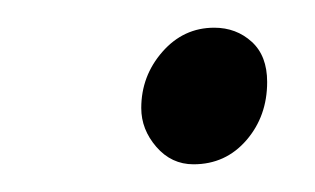

<svg xmlns="http://www.w3.org/2000/svg" viewBox="-20 -300 230 140"><path d="M83 -221.2Q83 -244.6 98.4 -262.2Q113.8 -279.8 136.2 -279.8Q152.3 -279.8 163.6 -269.5Q174.8 -259.3 174.8 -240.2Q174.8 -215.3 159.7 -197.8Q144.5 -180.2 121.1 -180.2Q105 -180.2 94 -192.9Q83 -205.6 83 -221.2Z"/></svg>

Font: Dehuti
Style: Bold-Italic
Weight: 700
Version: Version 1.2